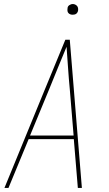

<svg xmlns="http://www.w3.org/2000/svg" viewBox="-20 -932 540 952"><path d="M2 0 203 -490 304 -735H326L386 0H366L346 -242H122L22 0ZM345 -260 326 -490Q321 -542 317.5 -594.5Q314 -647 310 -700Q288 -647 266.5 -594.5Q245 -542 224 -490L129 -260ZM340 -859Q334 -859 328.5 -861Q323 -863 319 -867.5Q315 -872 314.5 -878.5Q314 -885 315 -891Q315 -896 317.5 -900Q320 -904 324 -906.5Q328 -909 332 -910.5Q336 -912 341 -912Q347 -912 352.5 -909.5Q358 -907 362 -902.5Q366 -898 367 -891.5Q368 -885 367 -879Q366 -874 363.5 -870Q361 -866 357.5 -863.5Q354 -861 349.5 -860Q345 -859 340 -859Z"/></svg>

Font: Iosevka Thin Oblique
Style: Regular
Weight: 100
Italic angle: -9°
Monospace: yes
Designer: Belleve Invis
Foundry: Belleve Invis
Version: Version 32.5.0; ttfautohint (v1.8.4)